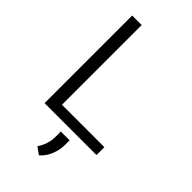

<svg xmlns="http://www.w3.org/2000/svg" viewBox="-285 -789 1102 1102"><g transform="rotate(45 266.5 -238.0)"><path d="M507.8 -64V0H86.4V-710.9H163.6V-64ZM338.9 49.3V87.4Q338.9 126 323 166.7Q307.1 207.5 275.4 234.9L232.4 204.1Q250 177.2 258.8 149.7Q267.6 122.1 267.6 88.4V49.3Z"/></g></svg>

Font: Vazirmatn RD Light
Style: Regular
Weight: 300
Designer: Saber Rastikerdar
Foundry: Saber Rastikerdar
Version: Version 32.102